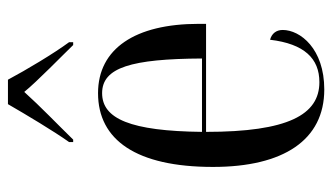

<svg xmlns="http://www.w3.org/2000/svg" viewBox="-192 -614 816 471"><g transform="rotate(-90 215.5 -378.0)"><path d="M103 -616V-606H109C147 -645 190 -686 226 -726C251 -695 319 -629 341 -606H348V-616C320 -654 280 -721 256 -766H196C170 -721 130 -654 103 -616ZM232 10C332 10 378 -49 378 -92C378 -108 369 -119 354 -123C344 -39 308 -2 250 -2C170 -2 128 -79 128 -280H393V-298C393 -454 332 -545 223 -545C108 -545 42 -451 42 -263C42 -90 108 10 232 10ZM308 -290H128C130 -465 160 -535 223 -535C286 -535 307 -463 308 -290Z"/></g></svg>

Font: Noto Serif Display ExtraCondensed
Style: Regular
Weight: 400
Width: 2
Designer: Monotype Design Team
Foundry: Monotype Imaging Inc.
Version: Version 2.009